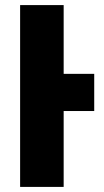

<svg xmlns="http://www.w3.org/2000/svg" viewBox="-20 -734 410 754"><path d="M230 -298V0H59V-714H230V-444H350V-298Z"/></svg>

Font: Noto Sans UI CondBlack
Style: Regular
Weight: 900
Width: 3
Designer: Monotype Design Team
Foundry: Monotype Imaging Inc.
Version: Version 1.001